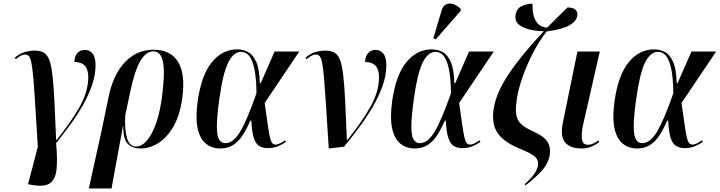

<svg xmlns="http://www.w3.org/2000/svg" viewBox="-20 -826 4052 1081"><path d="M159 215 138 211 193 0Q184 -138 178.5 -231.5Q173 -325 168 -382Q163 -439 157.5 -468.5Q152 -498 143.5 -508.5Q135 -519 121 -519Q111 -519 98.5 -513Q86 -507 69 -493L63 -501Q89 -524 118 -532.5Q147 -541 174 -541Q206 -541 226 -530Q246 -519 257.5 -488.5Q269 -458 275.5 -401.5Q282 -345 286.5 -256Q291 -167 296 -38H299Q378 -136 427.5 -223Q477 -310 477 -392Q477 -477 399 -477Q399 -507 414.5 -526Q430 -545 458 -545Q484 -545 501 -524.5Q518 -504 518 -459Q518 -404 498.5 -347.5Q479 -291 447 -234.5Q415 -178 375.5 -124Q336 -70 296 -20Q304 69 298.5 126Q293 183 261.5 205.5Q230 228 159 215Z M480 235 552 -90 591 -279Q617 -406 683.5 -476Q750 -546 845 -546Q941 -546 983 -477Q1025 -408 1006 -273Q993 -178 957.5 -115.5Q922 -53 873 -21.5Q824 10 771 10Q727 10 700.5 -15Q674 -40 674 -115H672L608 235ZM746 -1Q793 -1 833 -73Q873 -145 891 -273Q910 -414 898 -475.5Q886 -537 844 -537Q802 -537 770 -482.5Q738 -428 713 -308L685 -176Q681 -93 695.5 -47Q710 -1 746 -1Z M1220 10Q1173 10 1139.5 -17Q1106 -44 1093 -102.5Q1080 -161 1093 -257Q1114 -404 1173 -476Q1232 -548 1316 -548Q1349 -548 1377 -533Q1405 -518 1423 -477Q1441 -436 1443 -358H1448L1526 -536H1665L1470 -246Q1481 -171 1487.5 -124.5Q1494 -78 1499.5 -54Q1505 -30 1512.5 -21Q1520 -12 1531 -12Q1544 -12 1559 -20Q1574 -28 1585 -36L1590 -27Q1572 -14 1546 -3Q1520 8 1489 8Q1459 8 1439 -4.5Q1419 -17 1408.5 -51Q1398 -85 1395 -147H1390Q1370 -102 1347.5 -66.5Q1325 -31 1294 -10.5Q1263 10 1220 10ZM1249 -20Q1294 -20 1333 -86Q1372 -152 1424 -301Q1423 -388 1412 -439Q1401 -490 1382.5 -512Q1364 -534 1337 -534Q1295 -534 1265 -474Q1235 -414 1215 -269Q1201 -169 1201 -115Q1201 -61 1213.5 -40.5Q1226 -20 1249 -20Z M1831 10Q1822 -131 1816 -226Q1810 -321 1805 -379.5Q1800 -438 1794.5 -468Q1789 -498 1780.5 -508.5Q1772 -519 1758 -519Q1748 -519 1735.5 -513Q1723 -507 1706 -493L1700 -501Q1726 -524 1755 -532.5Q1784 -541 1811 -541Q1843 -541 1863 -530Q1883 -519 1894.5 -488.5Q1906 -458 1912.5 -401.5Q1919 -345 1923.5 -256Q1928 -167 1933 -38H1936Q2015 -136 2064.5 -223Q2114 -310 2114 -392Q2114 -477 2036 -477Q2036 -507 2051.5 -526Q2067 -545 2095 -545Q2121 -545 2138 -524.5Q2155 -504 2155 -459Q2155 -402 2134 -342.5Q2113 -283 2078 -223.5Q2043 -164 2001 -107.5Q1959 -51 1917 0Z M2315 10Q2268 10 2234.5 -17Q2201 -44 2188 -102.5Q2175 -161 2188 -257Q2209 -404 2268 -476Q2327 -548 2411 -548Q2444 -548 2472 -533Q2500 -518 2518 -477Q2536 -436 2538 -358H2543L2621 -536H2760L2565 -246Q2576 -171 2582.5 -124.5Q2589 -78 2594.5 -54Q2600 -30 2607.5 -21Q2615 -12 2626 -12Q2639 -12 2654 -20Q2669 -28 2680 -36L2685 -27Q2667 -14 2641 -3Q2615 8 2584 8Q2554 8 2534 -4.5Q2514 -17 2503.5 -51Q2493 -85 2490 -147H2485Q2465 -102 2442.5 -66.5Q2420 -31 2389 -10.5Q2358 10 2315 10ZM2344 -20Q2389 -20 2428 -86Q2467 -152 2519 -301Q2518 -388 2507 -439Q2496 -490 2477.5 -512Q2459 -534 2432 -534Q2390 -534 2360 -474Q2330 -414 2310 -269Q2296 -169 2296 -115Q2296 -61 2308.5 -40.5Q2321 -20 2344 -20ZM2433 -604 2420 -611 2466 -766Q2474 -794 2492.5 -802Q2511 -810 2533 -802.5Q2555 -795 2575 -775L2572 -763Z M2938 218 2934 211Q2970 179 2987 154.5Q3004 130 3009 107Q3014 76 2991.5 56Q2969 36 2906 11Q2814 -27 2780 -79.5Q2746 -132 2760 -216Q2774 -306 2848 -415Q2922 -524 3042 -650Q2965 -652 2920 -675Q2875 -698 2883 -744Q2889 -777 2916 -791Q2943 -805 2978 -805Q2977 -779 2982 -749Q2987 -719 3005 -696.5Q3023 -674 3060 -670Q3087 -697 3115.5 -725.5Q3144 -754 3175 -784Q3208 -784 3221 -770Q3234 -756 3230 -737Q3225 -705 3184 -682.5Q3143 -660 3058 -649Q3015 -594 2980 -526Q2945 -458 2921.5 -390.5Q2898 -323 2890 -270Q2882 -217 2886 -184.5Q2890 -152 2911 -130.5Q2932 -109 2976 -89Q3042 -60 3062 -28.5Q3082 3 3075 48Q3066 97 3027.5 138.5Q2989 180 2938 218Z M3253 10Q3192 10 3162.5 -23Q3133 -56 3149 -135L3231 -536H3357L3265 -133Q3253 -83 3256 -47Q3259 -11 3290 -11Q3306 -11 3320.5 -18Q3335 -25 3350 -35L3354 -26Q3334 -11 3310 -0.5Q3286 10 3253 10Z M3567 10Q3520 10 3486.5 -17Q3453 -44 3440 -102.5Q3427 -161 3440 -257Q3461 -404 3520 -476Q3579 -548 3663 -548Q3696 -548 3724 -533Q3752 -518 3770 -477Q3788 -436 3790 -358H3795L3873 -536H4012L3817 -246Q3828 -171 3834.5 -124.5Q3841 -78 3846.5 -54Q3852 -30 3859.5 -21Q3867 -12 3878 -12Q3891 -12 3906 -20Q3921 -28 3932 -36L3937 -27Q3919 -14 3893 -3Q3867 8 3836 8Q3806 8 3786 -4.5Q3766 -17 3755.5 -51Q3745 -85 3742 -147H3737Q3717 -102 3694.5 -66.5Q3672 -31 3641 -10.5Q3610 10 3567 10ZM3596 -20Q3641 -20 3680 -86Q3719 -152 3771 -301Q3770 -388 3759 -439Q3748 -490 3729.5 -512Q3711 -534 3684 -534Q3642 -534 3612 -474Q3582 -414 3562 -269Q3548 -169 3548 -115Q3548 -61 3560.5 -40.5Q3573 -20 3596 -20Z"/></svg>

Font: Noto Serif Display Condensed SemiBold
Style: Italic
Weight: 600
Width: 3
Italic angle: -12°
Designer: Monotype Design Team
Foundry: Monotype Imaging Inc.
Version: Version 2.009